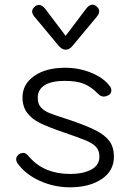

<svg xmlns="http://www.w3.org/2000/svg" viewBox="-20 -789 554 819"><path d="M55 -92Q49 -101 49 -110Q49 -118 54.5 -125Q60 -132 68 -135Q76 -137 79 -137Q86 -137 92 -132.5Q98 -128 107 -117Q170 -47 279 -47Q334 -47 369 -65.5Q404 -84 404 -121Q404 -147 389.5 -162.5Q375 -178 346 -190Q317 -202 247 -226Q186 -247 151 -264Q116 -281 96 -307.5Q76 -334 76 -374Q76 -430 126 -465Q176 -500 258 -500Q317 -500 369.5 -478.5Q422 -457 448 -422Q455 -414 455 -403Q455 -389 441 -382Q431 -377 423 -377Q409 -377 397 -390Q370 -418 339 -431Q308 -444 257 -444Q200 -444 170.5 -425.5Q141 -407 141 -372Q141 -346 154.5 -331Q168 -316 191.5 -306.5Q215 -297 278 -277Q349 -253 389 -232.5Q429 -212 447.5 -186Q466 -160 466 -121Q466 -60 413.5 -25Q361 10 279 10Q211 10 150 -17.5Q89 -45 55 -92ZM231 -593 125 -720Q117 -731 117 -740Q117 -752 130 -762Q138 -768 146 -768Q160 -768 174 -750L260 -636L346 -750Q360 -769 374 -769Q383 -769 390 -763Q403 -754 403 -741Q403 -730 394 -719L289 -593Q276 -577 260 -577Q245 -577 231 -593Z"/></svg>

Font: Kodchasan Light
Style: Regular
Weight: 300
Version: Version 1.000; ttfautohint (v1.6)